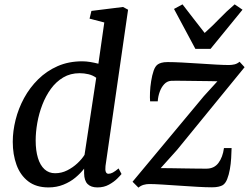

<svg xmlns="http://www.w3.org/2000/svg" viewBox="-20 -849 1141 880"><path d="M463.5 -88Q461.5 -70 465 -61.2Q468.5 -52.5 477 -52.5Q486.5 -52.5 497.2 -58.2Q508 -64 523.5 -77L537 -51.5Q532.5 -45.5 517.5 -30.5Q502.5 -15.5 479.5 -2.8Q456.5 10 426.5 10Q397 10 381.5 -5.5Q366 -21 365.5 -54.5V-76Q350 -55.5 326.2 -35.5Q302.5 -15.5 271 -2.8Q239.5 10 202 10Q145.5 10 109.2 -18Q73 -46 55.8 -93.2Q38.5 -140.5 38.5 -199Q38.5 -248 51.5 -300Q64.5 -352 90.5 -399.8Q116.5 -447.5 155 -485.5Q193.5 -523.5 244 -545.8Q294.5 -568 357 -568Q374.5 -568 394 -564.8Q413.5 -561.5 431 -557L458 -746L390.5 -763.5L399 -799L544 -817L567 -804.5ZM421 -492.5Q405.5 -504 385.5 -508.8Q365.5 -513.5 345 -513.5Q302.5 -513.5 269.8 -494Q237 -474.5 213.2 -441.8Q189.5 -409 174 -368.8Q158.5 -328.5 151 -286Q143.5 -243.5 143.5 -205Q143.5 -159 153.8 -125.2Q164 -91.5 184 -73.2Q204 -55 232.5 -55Q262 -55 288.2 -68.2Q314.5 -81.5 335.2 -101Q356 -120.5 367.5 -139.5ZM976.5 -476.5Q964 -477 940.5 -477.2Q917 -477.5 889.2 -477.8Q861.5 -478 834.8 -478.5Q808 -479 788.8 -479Q769.5 -479 763.5 -478.5Q745.5 -477 732.5 -463Q719.5 -449 712 -428.2Q704.5 -407.5 703 -384.5H668Q666.5 -400.5 667.5 -425.5Q668.5 -450.5 672.8 -477.2Q677 -504 684.2 -525Q691.5 -546 703.5 -554Q709 -558 719.8 -561.2Q730.5 -564.5 749 -564.5Q775.5 -564.5 813.8 -562.5Q852 -560.5 893 -557.8Q934 -555 970.5 -553Q1007 -551 1029 -551Q1042.5 -551 1055 -554Q1067.5 -557 1078 -566L1101 -541L791.5 -162L716.5 -78.5Q737 -78.5 767 -78Q797 -77.5 828.8 -77Q860.5 -76.5 887 -76.2Q913.5 -76 926 -76Q961.5 -76 981.2 -102.2Q1001 -128.5 1006.5 -170.5H1041.5Q1041 -150 1039.5 -124Q1038 -98 1033.5 -72.8Q1029 -47.5 1021.2 -28Q1013.5 -8.5 1001 -0.5Q994.5 3.5 982.2 6.5Q970 9.5 951.5 9.5Q924 9.5 884.2 7.2Q844.5 5 802.2 2Q760 -1 723 -3.2Q686 -5.5 664 -5.5Q651 -5.5 638 -1.8Q625 2 614.5 11L587.5 -16L914.5 -408.5ZM875.5 -625 777.5 -808 816.5 -829Q841.5 -796.5 866.8 -763.8Q892 -731 918 -698Q955 -731 986.2 -763.8Q1017.5 -796.5 1055.5 -829L1091.5 -804.5L945 -625Z"/></svg>

Font: Merriweather Light 18pt
Style: Italic
Weight: 400
Italic angle: -7.8°
Version: Version 2.101